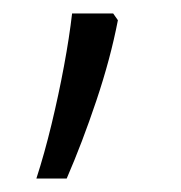

<svg xmlns="http://www.w3.org/2000/svg" viewBox="-20 -136 268 285"><path d="M148 -116 155 -106Q144 -49 123 13.5Q102 76 79 129H34Q46 92 56.5 48.5Q67 5 75 -38Q83 -81 87 -116Z"/></svg>

Font: Noto Sans Tamil Light
Style: Regular
Weight: 300
Designer: Jelle Bosma - Monotype Design Team
Foundry: Monotype Imaging Inc.
Version: Version 2.004; ttfautohint (v1.8.4.7-5d5b)